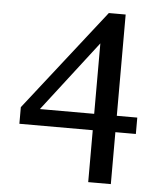

<svg xmlns="http://www.w3.org/2000/svg" viewBox="-51 -732 665 793"><g transform="rotate(5 281.5 -335.5)"><path d="M344.2 -559.1 119.1 -267.1H344.2ZM438 -199.2V16.1H344.2V-199.2H40V-268.1L368.2 -687H438V-267.1H522.9V-199.2Z"/></g></svg>

Font: Charis SIL
Style: Regular
Weight: 400
Foundry: SIL International
Version: Version 4.112